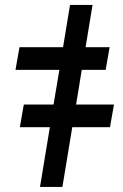

<svg xmlns="http://www.w3.org/2000/svg" viewBox="-20 -734 484 754"><path d="M343.4 -714.5 316.1 -548.7H410.5L394.9 -459.5H301.1L278.8 -323.5H427.6L411.9 -234.4H263.8L225.1 0H137.1L175.8 -234.4H57.9L73.5 -323.5H190.3L213.1 -459.5H40.8L56.5 -548.7H227.6L255 -714.5Z"/></svg>

Font: Karasuma Gothic
Style: Bold Italic
Weight: 700
Italic angle: 9.39998°
Designer: Rasmus Andersson / Ryoko Nishizuka
Foundry: Genbu
Version: Version 1.00